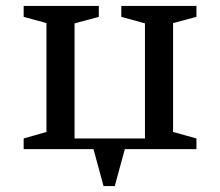

<svg xmlns="http://www.w3.org/2000/svg" viewBox="-20 -504 744 649"><path d="M60 0V-36L137 -58V-426L60 -447V-484H314V-447L232 -425V-36H470V-425L390 -447V-484H644V-447L565 -426V-58L644 -36V0H402L368 125H330L296 0Z"/></svg>

Font: Ledger
Style: Regular
Weight: 400
Designer: Denis Masharov
Foundry: Denis Masharov
Version: 1.001